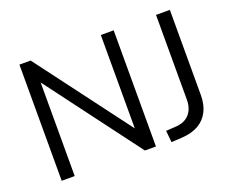

<svg xmlns="http://www.w3.org/2000/svg" viewBox="-114 -896 1324 1095"><g transform="rotate(-20 547.5 -349.0)"><path d="M91 0V-705H159L604 -113H585V-705H663V0H596L152 -592H170V0ZM755 7 748 -64 813 -68Q847 -71 870.5 -86Q894 -101 907 -127.5Q920 -154 920 -190V-705H1004V-189Q1004 -131 983 -89.5Q962 -48 922 -24.5Q882 -1 824 3Z"/></g></svg>

Font: Nunito Sans 11pt
Style: Regular
Weight: 400
Version: Version 3.101;gftools[0.9.27]